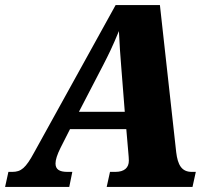

<svg xmlns="http://www.w3.org/2000/svg" viewBox="-80 -734 836 754"><path d="M-60 0H192L204 -59H185C153 -59 138 -69 138 -92C138 -106 144 -126 158 -154L195 -227H416L424 -134C425 -122 426 -113 426 -103C426 -76 409 -59 373 -59H352L339 0H676L689 -59H673C633 -59 618 -87 612 -136L548 -714H374L54 -135C21 -74 3 -59 -32 -59H-47ZM326 -480C347 -521 361 -549 387 -612C390 -555 392 -518 396 -473L410 -295H230Z"/></svg>

Font: Noto Serif SemiCondensed Black
Style: Italic
Weight: 900
Width: 4
Italic angle: -12°
Designer: Monotype Design Team
Foundry: Monotype Imaging Inc.
Version: Version 2.014